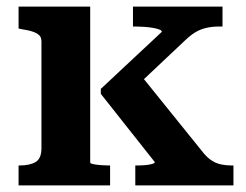

<svg xmlns="http://www.w3.org/2000/svg" viewBox="-20 -559 742 579"><path d="M684 0H388V-60H393Q405 -60 417.5 -61Q430 -62 438.5 -64.5Q447 -67 447 -70L284 -276V-291L468 -463Q468 -467 460.5 -470Q453 -473 441 -475Q429 -477 415.5 -478Q402 -479 391 -479H381V-539H651V-479H640Q620 -479 602.5 -475Q585 -471 570.5 -462.5Q556 -454 540 -439L365 -274L391 -349L595 -96Q608 -81 620.5 -73.5Q633 -66 647.5 -63Q662 -60 678 -60H684ZM252 -539V-69Q252 -66 261.5 -64Q271 -62 284 -61Q297 -60 307 -60H312V0H36V-60H39Q70 -60 87.5 -70.5Q105 -81 105 -112V-434Q105 -446 98.5 -452.5Q92 -459 79 -463.5Q66 -468 45 -471L36 -473V-539Z"/></svg>

Font: Roboto Serif SemiBold
Style: Regular
Weight: 600
Designer: Greg Gazdowicz
Foundry: Commercial Type
Version: Version 1.008